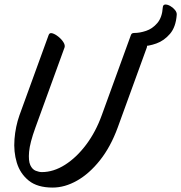

<svg xmlns="http://www.w3.org/2000/svg" viewBox="-20 -803 819 868"><path d="M644 -589 512 -226Q480 -139 432 -78.5Q384 -18 328.5 13.5Q273 45 218 45Q149 45 110 13.5Q71 -18 56 -67.5Q41 -117 45.5 -174Q50 -231 68 -282L200 -645Q204 -656 216.5 -652.5Q229 -649 243.5 -637.5Q258 -626 266.5 -612.5Q275 -599 272 -589L140 -226Q115 -157 111.5 -116.5Q108 -76 117 -56.5Q126 -37 141.5 -31Q157 -25 169 -25Q222 -25 274 -58Q326 -91 369.5 -149Q413 -207 440 -282L572 -645Q576 -656 588.5 -652.5Q601 -649 615.5 -637.5Q630 -626 638.5 -612.5Q647 -599 644 -589ZM588 -654Q612 -654 640.5 -663.5Q669 -673 691 -698.5Q713 -724 716 -770Q717 -782 727 -782.5Q737 -783 749.5 -776Q762 -769 771 -758Q780 -747 779 -736Q775 -681 748.5 -650Q722 -619 687 -606.5Q652 -594 621 -594Q609 -594 597.5 -603Q586 -612 579 -624Q572 -636 573 -645Q574 -654 588 -654Z"/></svg>

Font: Story Script
Style: Regular
Weight: 400
Designer: Lana Roulhac, Ben Buysse
Version: Version 1.000; ttfautohint (v1.8.4.7-5d5b)